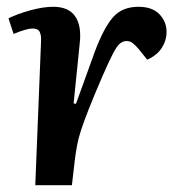

<svg xmlns="http://www.w3.org/2000/svg" viewBox="-20 -546 540 566"><path d="M101 -424Q102 -442 97 -452Q92 -462 76 -462Q59 -462 20 -446L5 -492Q31 -505 69 -515.5Q107 -526 137 -526Q182 -526 201.5 -498Q221 -470 215 -418L197 -241L204 -240L260 -395Q286 -464 313 -495Q340 -526 388 -526Q429 -526 450 -504Q471 -482 471 -452Q471 -427 457 -405Q443 -383 414 -370L390 -400Q378 -414 370.5 -419.5Q363 -425 353 -425Q343 -425 334 -418Q325 -411 313 -388Q301 -365 281 -319Q256 -261 241.5 -224Q227 -187 219 -162.5Q211 -138 207.5 -119Q204 -100 201 -78L192 0H84Z"/></svg>

Font: Literata 36pt SemiBold
Style: Italic
Weight: 600
Italic angle: -2°
Designer: Latin by Veronika Burian and Jose Scaglione. Greek by Irene Vlachou. Cyrillic by Vera Evstafieva
Foundry: TypeTogether
Version: Version 3.002